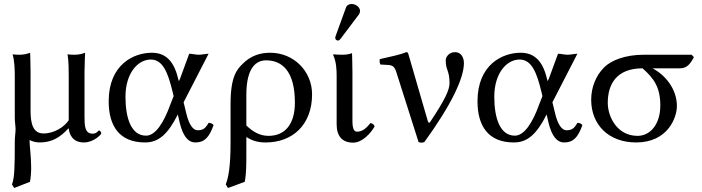

<svg xmlns="http://www.w3.org/2000/svg" viewBox="-20 -703 3512 961"><path d="M322 -60H324C327 -32 342 10 400 10C449 10 487 -30 487 -35C487 -42 480 -50 476 -50C470 -50 467 -34 443 -34C404 -34 403 -75 403 -121V-343C403 -375 406 -439 406 -439C391 -433 372 -429 353 -429C340 -429 324 -430 318 -431C324 -399 324 -350 324 -322V-101C302 -68 252 -35 198 -35C145 -35 133 -84 133 -149V-343C133 -375 131 -439 131 -439C116 -433 97 -429 78 -429C65 -429 49 -430 43 -431C53 -399 54 -350 54 -322V-112C54 -93 58 -70 58 -59C58 -38 54 -20 54 7C54 131 53 186 40 220L51 238L130 207C134 186 136 161 136 136C136 83 128 24 128 5C128 1 129 -1 129 -2C141 5 161 10 179 10C240 10 282 -16 322 -60Z M899 -191 1024 -434C1011 -434 990 -429 975 -429C960 -429 942 -434 927 -434L880 -306H879C877 -298 875 -294 873 -304C853 -391 814 -439 740 -439C649 -439 524 -380 524 -196C524 -72 578 10 706 10C774 10 820 -31 870 -130L879 -91C895 -23 921 10 958 10C1002 10 1027 -14 1049 -77C1043 -84 1036 -88 1024 -88C1007 -58 994 -51 969 -51C946 -51 926 -80 913 -133ZM849 -222 833 -181C799 -86 757 -24 711 -24C637 -24 608 -111 608 -219C608 -334 668 -405 735 -405C795 -405 821 -339 844 -243Z M1205 207C1213 167 1213 119 1213 61V-17C1241 0 1267 10 1310 10C1444 10 1542 -78 1542 -231C1542 -345 1452 -439 1332 -439C1285 -439 1236 -426 1194 -383C1167 -356 1134 -322 1134 -184V10C1134 134 1123 186 1110 220L1121 238ZM1456 -189C1456 -82 1407 -23 1324 -23C1279 -23 1244 -45 1213 -75V-228C1213 -374 1269 -401 1312 -401C1392 -401 1456 -347 1456 -189Z M1665 -322V-81C1665 -22 1692 11 1748 11C1791 11 1834 -33 1855 -70C1852 -80 1845 -85 1834 -87C1815 -63 1795 -44 1767 -44C1752 -44 1744 -58 1744 -99V-343C1744 -375 1742 -437 1742 -437C1727 -431 1711 -429 1692 -429C1680 -429 1655 -430 1649 -431L1647 -429C1664 -394 1665 -350 1665 -322ZM1740 -683C1727 -683 1716 -677 1712 -666L1660 -523C1659 -520 1658 -516 1658 -513C1658 -506 1664 -500 1672 -500C1676 -500 1681 -504 1684 -508L1776 -630C1780 -635 1782 -643 1782 -648C1782 -668 1760 -683 1740 -683Z M1964 -341 2075 8C2085 12 2094 12 2104 8C2241 -181 2302 -313 2302 -387C2302 -415 2288 -442 2258 -442C2227 -442 2211 -418 2211 -401C2211 -350 2230 -352 2230 -286C2230 -253 2206 -202 2134 -94C2128 -84 2124 -89 2121 -98L2025 -429C2022 -440 2020 -442 2013 -442C1983 -429 1941 -421 1881 -407C1879 -399 1880 -388 1884 -380L1921 -378C1944 -377 1955 -370 1964 -341Z M2745 -191 2870 -434C2857 -434 2836 -429 2821 -429C2806 -429 2788 -434 2773 -434L2726 -306H2725C2723 -298 2721 -294 2719 -304C2699 -391 2660 -439 2586 -439C2495 -439 2370 -380 2370 -196C2370 -72 2424 10 2552 10C2620 10 2666 -31 2716 -130L2725 -91C2741 -23 2767 10 2804 10C2848 10 2873 -14 2895 -77C2889 -84 2882 -88 2870 -88C2853 -58 2840 -51 2815 -51C2792 -51 2772 -80 2759 -133ZM2695 -222 2679 -181C2645 -86 2603 -24 2557 -24C2483 -24 2454 -111 2454 -219C2454 -334 2514 -405 2581 -405C2641 -405 2667 -339 2690 -243Z M3382 -361C3419 -361 3435 -383 3453 -417L3442 -429H3201C3110 -429 3039 -401 3004 -366C2962 -324 2939 -265 2939 -204C2939 -78 3027 10 3164 10C3323 10 3368 -115 3368 -172C3368 -261 3306 -330 3246 -361ZM3171 -23C3068 -23 3022 -120 3022 -188C3022 -283 3067 -361 3196 -361C3253 -311 3285 -266 3285 -175C3285 -81 3235 -23 3171 -23Z"/></svg>

Font: Libertinus Serif
Style: Regular
Weight: 400
Designer: Philipp H. Poll, Khaled Hosny
Foundry: Caleb Maclennan
Version: Version 7.050;RELEASE